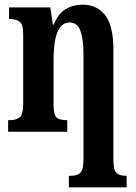

<svg xmlns="http://www.w3.org/2000/svg" viewBox="-20 -568 586 828"><path d="M277 240V190H285Q312 190 326 177.5Q340 165 340 118V-334Q340 -398 327 -434.5Q314 -471 281 -471Q254 -471 238.5 -449Q223 -427 217 -391Q211 -355 211 -312V-116Q211 -72 224.5 -61Q238 -50 265 -50H270V0H15V-50H24Q51 -50 65.5 -63Q80 -76 80 -119V-421Q80 -463 64.5 -474.5Q49 -486 22 -486H19V-536H197L208 -462H212Q231 -510 263.5 -529Q296 -548 336 -548Q398 -548 433.5 -502.5Q469 -457 469 -354V122Q469 165 482 177.5Q495 190 522 190H526V240Z"/></svg>

Font: Noto Serif ExtraCondensed
Style: Bold
Weight: 700
Width: 2
Designer: Monotype Design Team
Foundry: Monotype Imaging Inc.
Version: Version 2.014; ttfautohint (v1.8.4.7-5d5b)